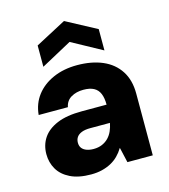

<svg xmlns="http://www.w3.org/2000/svg" viewBox="-110 -814 804 914"><g transform="rotate(-15 292.0 -357.5)"><path d="M227 12Q165 12 124.5 -8Q84 -28 64.5 -61.5Q45 -95 45 -136Q45 -181 68 -215.5Q91 -250 138.5 -270Q186 -290 261 -290H383Q383 -323 374 -344.5Q365 -366 345.5 -376.5Q326 -387 294 -387Q259 -387 233.5 -372Q208 -357 202 -326H58Q63 -381 94 -421.5Q125 -462 177 -485Q229 -508 295 -508Q367 -508 420.5 -485Q474 -462 503.5 -416.5Q533 -371 533 -305V0H408L391 -74H390Q378 -54 362 -38Q346 -22 325.5 -11Q305 0 280.5 6Q256 12 227 12ZM269 -102Q293 -102 311.5 -110Q330 -118 343 -131.5Q356 -145 364 -163Q372 -181 376 -202H279Q253 -202 236.5 -195.5Q220 -189 212 -177.5Q204 -166 204 -150Q204 -134 212 -123.5Q220 -113 235 -107.5Q250 -102 269 -102ZM139 -542V-647L290 -727L440 -647V-542L290 -624Z"/></g></svg>

Font: DM Sans 28pt Black
Style: Regular
Weight: 900
Version: Version 4.004;gftools[0.9.30]